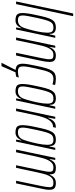

<svg xmlns="http://www.w3.org/2000/svg" viewBox="744 -1526 973 2500"><g transform="rotate(90 1230.0 -276.5)"><path d="M0 0 156 -743H191L34 0Z M246 8Q213 8 191.5 0Q170 -8 160 -27.5Q150 -47 150 -81Q150 -110 156 -153.5Q162 -197 175 -255Q191 -335 205.5 -386.5Q220 -438 237.5 -466.5Q255 -495 279 -506.5Q303 -518 337 -518Q357 -518 376.5 -513Q396 -508 409 -490.5Q422 -473 422 -435H426L445 -510H473L364 0H338L350 -69H346Q332 -35 314 -18.5Q296 -2 278.5 3Q261 8 246 8ZM247 -24Q270 -24 288.5 -33Q307 -42 321 -60Q335 -78 344 -105Q351 -124 359 -152Q367 -180 375.5 -213.5Q384 -247 391 -282Q398 -317 402 -349Q406 -381 406 -406Q406 -450 391.5 -468Q377 -486 342 -486Q315 -486 297 -478Q279 -470 265.5 -446.5Q252 -423 239 -377Q226 -331 210 -255Q197 -194 189.5 -153Q182 -112 182 -86Q182 -60 189.5 -46.5Q197 -33 211.5 -28.5Q226 -24 247 -24Z M469 0 576 -510H603L591 -437H595Q603 -457 616 -475.5Q629 -494 650 -506Q671 -518 702 -518Q732 -518 750.5 -510Q769 -502 778 -484Q787 -466 787 -435Q787 -414 783 -385Q779 -356 771 -320L703 0H668L734 -315Q742 -355 747 -383.5Q752 -412 752 -432Q752 -455 746.5 -466.5Q741 -478 728.5 -482Q716 -486 695 -486Q662 -486 640 -467Q618 -448 603 -416Q588 -384 578 -344.5Q568 -305 559 -264L503 0Z M914 8Q876 8 853 -1.5Q830 -11 820 -31.5Q810 -52 810 -83Q810 -114 817 -156Q824 -198 836 -254Q852 -334 867 -385Q882 -436 900 -465.5Q918 -495 943 -506.5Q968 -518 1002 -518Q1023 -518 1048 -515Q1073 -512 1087 -507L1080 -474Q1066 -479 1046 -482.5Q1026 -486 1009 -486Q981 -486 961 -476Q941 -466 926.5 -441Q912 -416 899.5 -371Q887 -326 872 -256Q859 -198 852 -158Q845 -118 845 -90Q845 -63 852.5 -49Q860 -35 875 -29.5Q890 -24 912 -24Q931 -24 952.5 -27.5Q974 -31 989 -37L982 -4Q969 1 950 4.5Q931 8 914 8ZM799 190 800 185 904 -18H933L931 -13L842 190Z M1170 8Q1137 8 1115.5 0Q1094 -8 1084 -27.5Q1074 -47 1074 -81Q1074 -110 1080 -153.5Q1086 -197 1099 -255Q1115 -335 1129.5 -386.5Q1144 -438 1161.5 -466.5Q1179 -495 1203 -506.5Q1227 -518 1261 -518Q1281 -518 1300.5 -513Q1320 -508 1333 -490.5Q1346 -473 1346 -435H1350L1369 -510H1397L1288 0H1262L1274 -69H1270Q1256 -35 1238 -18.5Q1220 -2 1202.5 3Q1185 8 1170 8ZM1171 -24Q1194 -24 1212.5 -33Q1231 -42 1245 -60Q1259 -78 1268 -105Q1275 -124 1283 -152Q1291 -180 1299.5 -213.5Q1308 -247 1315 -282Q1322 -317 1326 -349Q1330 -381 1330 -406Q1330 -450 1315.5 -468Q1301 -486 1266 -486Q1239 -486 1221 -478Q1203 -470 1189.5 -446.5Q1176 -423 1163 -377Q1150 -331 1134 -255Q1121 -194 1113.5 -153Q1106 -112 1106 -86Q1106 -60 1113.5 -46.5Q1121 -33 1135.5 -28.5Q1150 -24 1171 -24Z M1393 0 1501 -510H1528L1512 -417H1516Q1533 -459 1551.5 -481Q1570 -503 1592.5 -510.5Q1615 -518 1644 -518L1636 -482Q1604 -482 1580 -465.5Q1556 -449 1538 -419.5Q1520 -390 1506.5 -349Q1493 -308 1482 -259L1427 0Z M1706 8Q1673 8 1651.5 0Q1630 -8 1620 -27.5Q1610 -47 1610 -81Q1610 -110 1616 -153.5Q1622 -197 1635 -255Q1651 -335 1665.5 -386.5Q1680 -438 1697.5 -466.5Q1715 -495 1739 -506.5Q1763 -518 1797 -518Q1817 -518 1836.5 -513Q1856 -508 1869 -490.5Q1882 -473 1882 -435H1886L1905 -510H1933L1824 0H1798L1810 -69H1806Q1792 -35 1774 -18.5Q1756 -2 1738.5 3Q1721 8 1706 8ZM1707 -24Q1730 -24 1748.5 -33Q1767 -42 1781 -60Q1795 -78 1804 -105Q1811 -124 1819 -152Q1827 -180 1835.5 -213.5Q1844 -247 1851 -282Q1858 -317 1862 -349Q1866 -381 1866 -406Q1866 -450 1851.5 -468Q1837 -486 1802 -486Q1775 -486 1757 -478Q1739 -470 1725.5 -446.5Q1712 -423 1699 -377Q1686 -331 1670 -255Q1657 -194 1649.5 -153Q1642 -112 1642 -86Q1642 -60 1649.5 -46.5Q1657 -33 1671.5 -28.5Q1686 -24 1707 -24Z M1929 0 2036 -510H2063L2051 -437H2056Q2064 -457 2076.5 -475.5Q2089 -494 2110 -506Q2131 -518 2162 -518Q2218 -518 2234.5 -500Q2251 -482 2251 -437H2256Q2264 -458 2277 -476.5Q2290 -495 2311 -506.5Q2332 -518 2362 -518Q2412 -518 2432 -498.5Q2452 -479 2452 -432Q2452 -410 2447.5 -383Q2443 -356 2435 -320L2368 0H2334L2400 -315Q2408 -356 2413 -385.5Q2418 -415 2418 -434Q2418 -466 2404.5 -476Q2391 -486 2362 -486Q2327 -486 2305 -470.5Q2283 -455 2268.5 -426Q2254 -397 2243.5 -356Q2233 -315 2222 -264L2166 0H2132L2198 -315Q2207 -356 2212 -386Q2217 -416 2217 -436Q2217 -468 2203.5 -477Q2190 -486 2162 -486Q2127 -486 2103.5 -466.5Q2080 -447 2064.5 -414.5Q2049 -382 2038.5 -343Q2028 -304 2019 -264L1963 0Z"/></g></svg>

Font: Saira UltraCondensed Thin
Style: Italic
Weight: 250
Width: 1
Italic angle: -12°
Designer: Hector Gatti with collaboration of the Omnibus-Type team
Foundry: Omnibus-Type
Version: Version 1.101